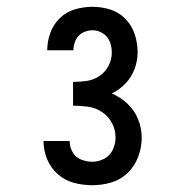

<svg xmlns="http://www.w3.org/2000/svg" viewBox="-20 -838 540 565"><path d="M252 -293Q280 -293 307.5 -301Q335 -309 356 -329.5Q377 -350 387 -377.5Q397 -405 397 -433Q397 -461 386.5 -487Q376 -513 355.5 -532.5Q335 -552 309 -563Q332 -574 349.5 -592.5Q367 -611 376 -635Q385 -659 385 -685Q385 -711 376.5 -737Q368 -763 349 -782.5Q330 -802 304.5 -810Q279 -818 252 -818Q226 -818 200.5 -810.5Q175 -803 156 -784.5Q137 -766 128 -741Q119 -716 119 -690H196Q196 -705 202.5 -719.5Q209 -734 223 -741.5Q237 -749 252 -749Q268 -749 282.5 -740Q297 -731 303 -715.5Q309 -700 309 -684Q309 -663 299.5 -644.5Q290 -626 273 -614.5Q256 -603 236 -600Q216 -597 195 -597V-527Q217 -527 239 -524Q261 -521 280 -508.5Q299 -496 309.5 -476Q320 -456 320 -434Q320 -415 312 -397.5Q304 -380 287 -371Q270 -362 252 -362Q235 -362 218.5 -368.5Q202 -375 193.5 -390.5Q185 -406 185 -423H108Q108 -396 118.5 -370Q129 -344 150 -325.5Q171 -307 197.5 -300Q224 -293 252 -293Z"/></svg>

Font: Iosevka SS08 Medium
Style: Regular
Weight: 500
Monospace: yes
Designer: Belleve Invis
Foundry: Belleve Invis
Version: Version 3.4.3; ttfautohint (v1.8.3)